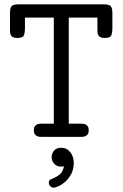

<svg xmlns="http://www.w3.org/2000/svg" viewBox="-20 -631 565 885"><path d="M205 212Q205 200 213.5 196Q222 192 233.5 187Q245 182 257 171.5Q269 161 275 136Q270 137 262 137Q242 137 230 124Q218 111 218 93Q218 77 229 63.5Q240 50 262 50Q288 50 304 70.5Q320 91 320 119Q320 148 309 169.5Q298 191 282.5 205Q267 219 251.5 226.5Q236 234 227 234Q218 234 211.5 227Q205 220 205 212ZM26 -570Q26 -595 34 -603Q42 -611 67 -611H458Q484 -611 491 -602Q498 -593 498 -570V-497Q498 -482 493.5 -469Q489 -456 463 -456Q450 -456 443 -459.5Q436 -463 433 -469Q430 -475 429.5 -482.5Q429 -490 429 -497V-550H297V-61H349Q355 -61 362 -60.5Q369 -60 375 -57Q381 -54 385 -48Q389 -42 389 -30Q389 -19 385 -13Q381 -7 375 -4Q369 -1 362 -0.5Q355 0 349 0H176Q170 0 163 -0.5Q156 -1 150 -4Q144 -7 140 -13Q136 -19 136 -31Q136 -42 140 -48Q144 -54 150 -57Q156 -60 163 -60.5Q170 -61 176 -61H228V-550H95V-497Q95 -482 90.5 -469Q86 -456 60 -456Q47 -456 40 -459.5Q33 -463 30 -469Q27 -475 26.5 -482.5Q26 -490 26 -497Z"/></svg>

Font: CMU Typewriter Custom
Style: Regular
Weight: 500
Monospace: yes
Version: Version 0.7.0